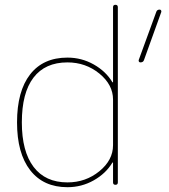

<svg xmlns="http://www.w3.org/2000/svg" viewBox="-20 -770 704 800"><path d="M261 -510Q168 -510 119.5 -446.5Q71 -383 71 -260Q71 -139 120 -74.5Q169 -10 261 -10Q337 -10 394 -56.5Q451 -103 451 -165V-355Q451 -417 394 -463.5Q337 -510 261 -510ZM261 10Q161 10 106 -60.5Q51 -131 51 -260Q51 -390 105.5 -460Q160 -530 261 -530Q320 -530 370.5 -501.5Q421 -473 448 -428Q448 -427 450 -427Q451 -427 451 -428V-740Q451 -750 461 -750Q471 -750 471 -740V-10Q471 0 461 0Q451 0 451 -10V-92Q451 -93 450 -93Q448 -93 448 -92Q421 -47 370.5 -18.5Q320 10 261 10ZM565 -510Q561 -510 559 -513Q557 -516 558 -520L631 -720Q634 -730 645 -730Q649 -730 651 -727Q653 -724 652 -720L580 -520Q577 -510 565 -510Z"/></svg>

Font: Rounded Mplus 1c Thin
Style: Regular
Weight: 250
Version: Version 1.059.20150529